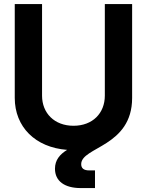

<svg xmlns="http://www.w3.org/2000/svg" viewBox="-20 -748 744 972"><path d="M388.7 204.1H460.9V114.7H431.6C404.3 114.7 391.1 104 391.1 83C391.1 -4.9 648.9 -4.4 648.9 -252.4V-727.5H510.7V-263.7C510.7 -175.3 449.2 -111.3 352.1 -111.3C255.4 -111.3 192.9 -175.3 192.9 -263.7V-727.5H54.7V-252.4C54.7 -106 158.2 -1.5 319.8 10.7C283.2 33.2 258.3 62 258.3 106C258.3 169.4 307.6 204.1 388.7 204.1Z"/></svg>

Font: Raveo Display Display SemiBold
Style: Regular
Weight: 600
Designer: Jakub Foglar, Rasmus Andersson (Inter)
Foundry: Jakubfoglar.com
Version: Version 1.100;Glyphs 3.2.3 (3260)